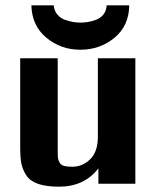

<svg xmlns="http://www.w3.org/2000/svg" viewBox="-20 -691 613 722"><path d="M98 -671H182Q184 -650 196 -636Q208 -622 225.5 -616Q243 -610 256.5 -608Q270 -606 283 -606Q296 -606 309 -608Q322 -610 339.5 -616Q357 -622 368.5 -636Q380 -650 381 -671H466Q465 -594 410.5 -549Q356 -504 282 -504Q209 -504 154.5 -549Q100 -594 98 -671ZM56 -134V-472H197V-125Q197 -105 198 -96.5Q199 -88 204.5 -79Q210 -70 221 -67Q232 -64 252 -64Q290 -64 319 -92Q348 -120 348 -177V-472H489V0H350V-58Q297 11 202 11Q154 11 123.5 0.5Q93 -10 79 -31.5Q65 -53 60.5 -75.5Q56 -98 56 -134Z"/></svg>

Font: Coval
Style: Heavy
Weight: 900
Foundry: Context Ltd
Version: Version 001.000